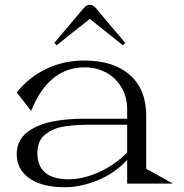

<svg xmlns="http://www.w3.org/2000/svg" viewBox="-20 -767 769 802"><path d="M365.2 -246.1Q332 -246.1 307.6 -244.9Q283.2 -243.7 254.6 -239.7Q226.1 -235.8 206.5 -227.5Q187 -219.2 170.2 -206.5Q153.3 -193.8 144.8 -174.1Q136.2 -154.3 136.2 -127.9Q136.2 -18.1 268.1 -18.1Q324.2 -18.1 389.9 -46.4Q455.6 -74.7 511.2 -129.9V-246.1ZM49.8 -123Q49.8 -152.3 61.5 -176Q73.2 -199.7 94.5 -215.3Q115.7 -231 141.8 -242.2Q168 -253.4 200.2 -259.5Q232.4 -265.6 262.5 -268.3Q292.5 -271 325.2 -271H511.2V-310.1Q511.2 -363.3 486.1 -404.1Q460.9 -444.8 420.9 -465.3Q380.9 -485.8 334 -485.8Q183.6 -485.8 110.8 -305.2H108.9L49.8 -380.9Q101.1 -444.8 173.8 -479.5Q246.6 -514.2 332 -514.2Q454.1 -514.2 522.5 -453.9Q590.8 -393.6 590.8 -283.2V-62L699.2 -2V0H511.2V-99.1Q459.5 -43 388.2 -13.9Q316.9 15.1 251 15.1Q155.8 15.1 102.8 -22.2Q49.8 -59.6 49.8 -123ZM207 -587.9 318.8 -720.2Q330.1 -734.4 337.6 -740.7Q345.2 -747.1 355 -747.1Q362.3 -747.1 369.4 -742.4Q376.5 -737.8 379.2 -734.9Q381.8 -731.9 391.1 -720.2L502.9 -587.9L493.2 -578.1L355 -688L216.8 -578.1Z"/></svg>

Font: Messapia
Style: Regular
Weight: 400
Designer: Luca Marsano
Foundry: Collletttivo
Version: Version 1.000;FEAKit 1.0